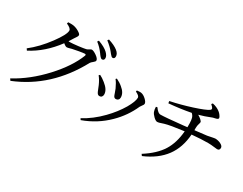

<svg xmlns="http://www.w3.org/2000/svg" viewBox="-89 -1332 2421 1909"><g transform="rotate(30 1122.0 -377.0)"><path d="M87 46 73 26Q248 -68 401 -234Q547 -393 605 -542Q609 -558 595 -558Q581 -558 531 -549.5Q481 -541 457 -535Q451 -533 439 -530Q415 -523 405 -523Q390 -523 364 -546Q241 -380 79 -296L66 -315Q169 -395 260 -518Q345 -633 345 -679Q345 -705 289 -729L294 -746Q328 -748 352 -745Q385 -740 418 -720.5Q451 -701 451 -687Q451 -675 437 -656Q429 -645 424 -637Q412 -616 391 -584Q396 -583 405 -583Q433 -583 500 -591Q562 -599 583 -604Q596 -607 612 -618Q626 -628 634 -628Q654 -628 690 -603Q727 -577 727 -556Q727 -544 706 -528Q688 -514 681 -503Q468 -108 87 46ZM767 -594Q755 -594 731 -626Q726 -633 724 -636Q685 -690 639 -724L650 -740Q727 -712 762 -678Q793 -648 793 -621Q793 -594 767 -594ZM851 -660Q840 -660 820 -685Q811 -697 805 -704Q774 -743 720 -785L731 -800Q802 -778 841 -747Q875 -720 875 -688Q875 -660 851 -660Z M887 35 877 19Q988 -40 1085 -140Q1167 -224 1221 -315Q1269 -399 1269 -442Q1269 -464 1221 -486L1224 -500Q1227 -500 1234 -501Q1259 -504 1271 -502Q1299 -498 1328.5 -471Q1358 -444 1358 -423Q1358 -413 1344 -396Q1334 -383 1329 -374Q1271 -243 1167 -141Q1048 -23 887 35ZM929 -265Q913 -265 903 -279Q896 -288 886 -315Q876 -342 869 -357Q847 -407 819 -441L830 -452Q860 -438 897 -408Q963 -356 963 -303Q963 -286 954 -275.5Q945 -265 929 -265ZM1085 -321Q1069 -321 1060 -335Q1055 -343 1046.5 -369.5Q1038 -396 1031 -411Q1007 -464 983 -493L993 -503Q1038 -481 1064 -458Q1121 -413 1121 -359Q1121 -341 1110.5 -331Q1100 -321 1085 -321Z M1593 40 1580 22Q1709 -60 1769 -155Q1828 -249 1839 -386Q1681 -366 1625 -349Q1616 -347 1600 -341Q1571 -330 1555 -330Q1537 -330 1511 -355Q1487 -378 1478 -400Q1470 -421 1469 -454L1484 -458Q1503 -432 1515 -423Q1531 -409 1548 -409Q1599 -409 1799 -430Q1829 -434 1842 -435Q1842 -457 1842 -479Q1841 -518 1835 -538Q1828 -562 1808 -580Q1689 -557 1559 -546L1555 -570Q1672 -594 1796 -634Q1919 -674 1952 -698Q1965 -707 1961 -719Q1957 -731 1932 -753L1943 -766Q1995 -755 2029 -728Q2045 -716 2056 -700Q2070 -682 2070 -669Q2070 -656 2036 -649Q2021 -646 2014 -644Q1929 -610 1873 -596Q1896 -583 1913 -567.5Q1930 -552 1930 -543Q1930 -534 1925 -520Q1917 -496 1917 -470Q1917 -457 1917 -444Q2017 -455 2054 -460Q2086 -465 2114 -472Q2130 -476 2138 -476Q2172 -476 2202 -461Q2234 -445 2234 -423Q2234 -393 2205 -393Q2199 -393 2178 -396Q2131 -402 2100 -402Q2021 -402 1914 -392Q1903 -239 1826 -134Q1746 -25 1593 40Z"/></g></svg>

Font: GenRyuMin TW M
Style: Regular
Weight: 500
Version: Version 1.501;PS 1;hotconv 16.6.51;makeotf.lib2.5.65220